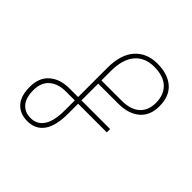

<svg xmlns="http://www.w3.org/2000/svg" viewBox="-187 -887 1061 1061"><g transform="rotate(45 343.0 -357.0)"><path d="M49 -134Q49 -206 93 -244.5Q137 -283 210 -283H278V-511Q278 -616 326.5 -670Q375 -724 457 -724Q539 -724 585.5 -683.5Q632 -643 632 -564Q632 -492 586 -453Q540 -414 461 -414H304V-283H528V-257H304V-179Q304 -84 270.5 -37Q237 10 174 10Q116 10 82.5 -26Q49 -62 49 -134ZM461 -439Q532 -439 568.5 -472Q605 -505 605 -564Q605 -627 567.5 -663Q530 -699 457 -699Q384 -699 344 -651Q304 -603 304 -511V-439ZM278 -179V-257H209Q148 -257 112 -226Q76 -195 76 -136Q76 -75 102.5 -45Q129 -15 174 -15Q224 -15 251 -55.5Q278 -96 278 -179Z"/></g></svg>

Font: Noto Sans Georgian Thin Narrow
Style: Regular
Weight: 250
Width: 4
Designer: Monotype Design team
Foundry: Monotype Imaging Inc.
Version: Version 1.000